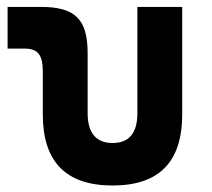

<svg xmlns="http://www.w3.org/2000/svg" viewBox="-20 -538 626 567"><path d="M312.5 9.8C449.7 9.8 518.1 -59.6 518.1 -200.2V-517.6H385.7V-204.1C385.7 -145.5 361.8 -115.7 312.5 -115.7C263.7 -115.7 238.8 -145.5 238.8 -204.1V-380.9C238.8 -481.4 202.1 -517.6 100.1 -517.6H2.4V-394.5H51.8C91.8 -394.5 106.4 -376.5 106.4 -326.2V-200.2C106.4 -59.6 175.3 9.8 312.5 9.8Z"/></svg>

Font: CaskaydiaCove Nerd Font
Style: Bold
Weight: 700
Designer: Aaron Bell
Foundry: Saja Typeworks
Version: Version 2111.1;Nerd Fonts 2.3.0